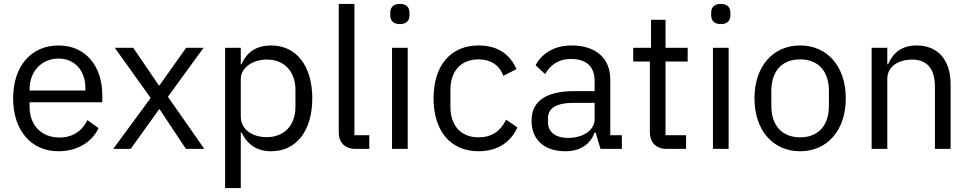

<svg xmlns="http://www.w3.org/2000/svg" viewBox="-20 -760 4952 980"><path d="M279 12C376 12 450 -36 483 -106L426 -147C399 -90 349 -58 284 -58C188 -58 131 -125 131 -214V-238H502V-276C502 -422 417 -528 279 -528C139 -528 47 -422 47 -258C47 -94 139 12 279 12ZM279 -461C361 -461 416 -400 416 -309V-298H131V-305C131 -395 192 -461 279 -461Z M749 -260 558 0H647L792 -202H795L929 0H1023L837 -266L1019 -516H930L794 -324H791L660 -516H566Z M1129 -516V200H1209V-84H1213C1244 -20 1293 12 1364 12C1493 12 1574 -93 1574 -258C1574 -423 1493 -528 1364 -528C1293 -528 1240 -497 1213 -432H1209V-516ZM1342 -60C1269 -60 1209 -98 1209 -165V-357C1209 -414 1269 -456 1342 -456C1432 -456 1488 -394 1488 -302V-214C1488 -122 1432 -60 1342 -60Z M1794 0H1865V-70H1789V-740H1709V-83C1709 -35 1739 0 1794 0Z M2021 -637C2055 -637 2070 -655 2070 -682V-695C2070 -722 2055 -740 2021 -740C1987 -740 1972 -722 1972 -695V-682C1972 -655 1987 -637 2021 -637ZM1981 -516V0H2061V-516Z M2423 12C2521 12 2588 -36 2621 -110L2563 -149C2535 -90 2488 -59 2423 -59C2328 -59 2279 -124 2279 -214V-302C2279 -392 2328 -457 2423 -457C2486 -457 2530 -426 2549 -373L2616 -407C2586 -478 2525 -528 2423 -528C2278 -528 2193 -423 2193 -258C2193 -93 2278 12 2423 12Z M3045 0H3154V-70H3095V-354C3095 -463 3021 -528 2897 -528C2804 -528 2742 -482 2714 -427L2762 -382C2790 -429 2831 -459 2893 -459C2975 -459 3015 -419 3015 -346V-295H2913C2763 -295 2693 -241 2693 -144C2693 -48 2757 12 2866 12C2938 12 2993 -21 3015 -84H3020ZM2879 -56C2817 -56 2777 -85 2777 -136V-157C2777 -207 2818 -235 2909 -235H3015V-150C3015 -97 2958 -56 2879 -56Z M3382 0H3482V-70H3377V-446H3490V-516H3377V-659H3303V-516H3212V-446H3297V-85C3297 -35 3327 0 3382 0Z M3659 -637C3693 -637 3708 -655 3708 -682V-695C3708 -722 3693 -740 3659 -740C3625 -740 3610 -722 3610 -695V-682C3610 -655 3625 -637 3659 -637ZM3619 -516V0H3699V-516Z M4064 12C4202 12 4297 -94 4297 -258C4297 -422 4202 -528 4064 -528C3926 -528 3831 -422 3831 -258C3831 -94 3926 12 4064 12ZM4064 -59C3978 -59 3917 -112 3917 -221V-295C3917 -404 3978 -457 4064 -457C4150 -457 4211 -404 4211 -295V-221C4211 -112 4150 -59 4064 -59Z M4429 0H4509V-358C4509 -424 4571 -456 4635 -456C4712 -456 4752 -409 4752 -317V0H4832V-331C4832 -456 4765 -528 4659 -528C4582 -528 4538 -490 4513 -432H4509V-516H4429Z"/></svg>

Font: Braiins Sans
Style: Regular
Weight: 400
Designer: Mike Abbink, Paul van der Laan, Pieter van Rosmalen, Jiri Chlebus, Lubos Buracinsky
Foundry: Bold Monday, Sudetype
Version: Version 1.000;hotconv 1.0.109;makeotfexe 2.5.65596